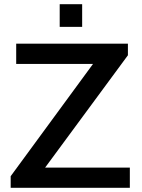

<svg xmlns="http://www.w3.org/2000/svg" viewBox="-20 -894 675 914"><path d="M264.2 -766.1V-874H371.1V-766.1ZM30.8 0V-55.2L422.9 -589.8H57.1V-686H588.9V-630.9L194.8 -96.2H598.1V0Z"/></svg>

Font: Archivo Medium
Style: Regular
Weight: 500
Designer: Hector Gatti
Foundry: Omnibus-Type
Version: Version 2.001